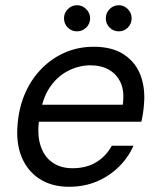

<svg xmlns="http://www.w3.org/2000/svg" viewBox="-20 -703 608 735"><path d="M244 12Q178 12 131 -18.5Q84 -49 62 -104Q40 -159 48 -234Q54 -297 78 -350Q102 -403 141 -442Q180 -481 230 -502.5Q280 -524 339 -524Q410 -524 455 -494Q500 -464 518.5 -413.5Q537 -363 531 -302Q530 -287 527.5 -270Q525 -253 521 -237H110L121 -302H450Q457 -352 442.5 -385Q428 -418 398 -435.5Q368 -453 326 -453Q284 -453 244 -433.5Q204 -414 175.5 -375.5Q147 -337 136 -279L131 -251Q121 -191 134.5 -147.5Q148 -104 180 -81.5Q212 -59 257 -59Q311 -59 348.5 -82Q386 -105 408 -145H491Q471 -100 435 -64.5Q399 -29 351 -8.5Q303 12 244 12ZM275 -583Q254 -583 239.5 -597.5Q225 -612 225 -633Q225 -653 239.5 -668Q254 -683 275 -683Q295 -683 310 -668Q325 -653 325 -633Q325 -612 310 -597.5Q295 -583 275 -583ZM435 -583Q414 -583 399.5 -597.5Q385 -612 385 -633Q385 -653 399.5 -668Q414 -683 435 -683Q455 -683 469.5 -668Q484 -653 484 -633Q484 -612 469.5 -597.5Q455 -583 435 -583Z"/></svg>

Font: DM Sans 12pt
Style: Italic
Weight: 400
Italic angle: -10°
Version: Version 4.004;gftools[0.9.30]